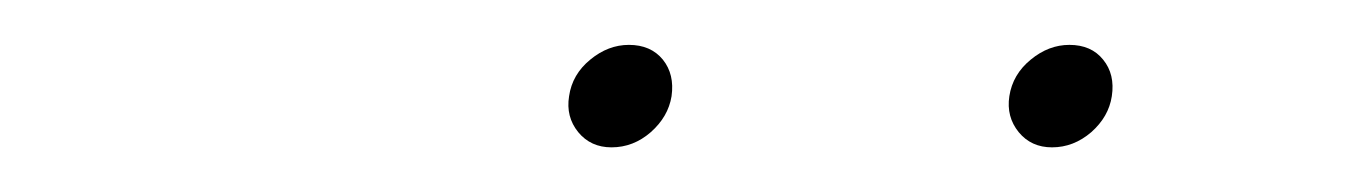

<svg xmlns="http://www.w3.org/2000/svg" viewBox="-20 -733 614 86"><path d="M451.2 -667Q441.9 -667 436.3 -673.8Q430.7 -680.7 432.1 -689.9Q433.6 -699.7 441.7 -706.3Q449.7 -712.9 459 -712.9Q468.8 -712.9 474.1 -706.3Q479.5 -699.7 478 -689.9Q476.6 -680.7 468.8 -673.8Q460.9 -667 451.2 -667ZM253.9 -667Q244.6 -667 239 -673.8Q233.4 -680.7 234.9 -689.9Q236.3 -699.7 244.4 -706.3Q252.4 -712.9 261.7 -712.9Q271.5 -712.9 276.9 -706.3Q282.2 -699.7 280.8 -689.9Q279.3 -680.7 271.5 -673.8Q263.7 -667 253.9 -667Z"/></svg>

Font: Inter 17pt Thin
Style: Italic
Weight: 250
Italic angle: -9.3988°
Version: Version 4.001;git-66647c0bb